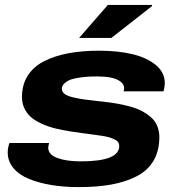

<svg xmlns="http://www.w3.org/2000/svg" viewBox="-20 -744 724 776"><path d="M299.8 -590.8 416 -724.1H594.2V-719.2L430.2 -590.8ZM297.9 12.2Q238.8 12.2 188.2 3.9Q137.7 -4.4 97.4 -20.8Q57.1 -37.1 34.2 -64.7Q11.2 -92.3 11.2 -127.9Q11.2 -146 18.1 -166H178.2Q174.8 -148.9 174.8 -147.9Q174.8 -119.1 211.7 -105.5Q248.5 -91.8 306.2 -91.8Q461.9 -91.8 461.9 -153.8Q461.9 -162.6 457.5 -169.2Q453.1 -175.8 442.9 -180.7Q432.6 -185.5 421.1 -189Q409.7 -192.4 390.4 -195.3Q371.1 -198.2 354.5 -200.4Q337.9 -202.6 311.3 -206.1Q284.7 -209.5 264.2 -212.9Q229.5 -218.3 201.9 -225.3Q174.3 -232.4 148.7 -243.9Q123 -255.4 106 -270Q88.9 -284.7 78.9 -305.4Q68.8 -326.2 68.8 -352.1Q68.8 -401.4 92 -438Q115.2 -474.6 157.7 -496.3Q200.2 -518.1 255.9 -528.6Q311.5 -539.1 380.9 -539.1Q457 -539.1 515.9 -524.9Q574.7 -510.7 610.4 -480.7Q646 -450.7 646 -408.2Q646 -393.6 641.1 -375H480Q481.9 -384.8 481.9 -387.2Q481.9 -403.8 466.1 -415Q450.2 -426.3 426.5 -430.7Q402.8 -435.1 372.1 -435.1Q357.4 -435.1 344.5 -434.6Q331.5 -434.1 308.8 -431.4Q286.1 -428.7 270.3 -423.8Q254.4 -418.9 242.2 -408.7Q230 -398.4 230 -384.8Q230 -372.6 241.2 -364.3Q252.4 -356 275.1 -350.6Q297.9 -345.2 321 -342Q344.2 -338.9 378.9 -335Q383.3 -334.5 385.5 -334.2Q387.7 -334 391.4 -333.7Q395 -333.5 397.9 -333Q428.2 -329.6 452.1 -325.4Q476.1 -321.3 503.7 -314Q531.2 -306.6 551.5 -296.1Q571.8 -285.6 588.9 -271.2Q606 -256.8 615 -236.1Q624 -215.3 624 -189.9Q624 -133.8 600.1 -93.8Q576.2 -53.7 531.2 -31Q486.3 -8.3 429.2 2Q372.1 12.2 297.9 12.2Z"/></svg>

Font: Archivo Expanded
Style: Bold Italic
Weight: 700
Width: 7
Italic angle: -10°
Designer: Hector Gatti
Foundry: Omnibus-Type
Version: Version 2.001